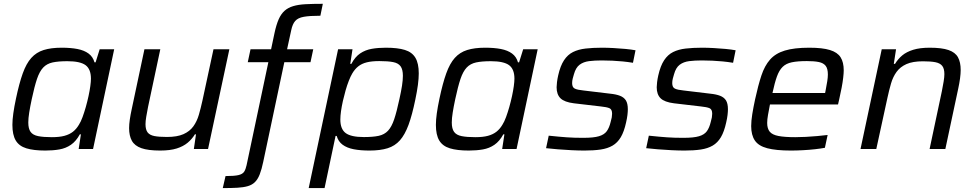

<svg xmlns="http://www.w3.org/2000/svg" viewBox="-20 -762 4995 982"><path d="M211.9 8Q152.1 8 115 -3.4Q77.8 -14.7 60.6 -43.4Q43.4 -72.2 43.4 -123.5Q43.4 -148.9 48.1 -182.5Q52.8 -216.1 61.8 -258.3Q78.2 -336.1 96.3 -386.5Q114.3 -436.9 140 -465.7Q165.8 -494.5 203.3 -506.2Q240.8 -518 295.3 -518Q341.3 -518 375.9 -511.4Q410.5 -504.7 432.8 -488.3Q455.1 -472 463.3 -443.1H468.9L489.8 -510H564L456 0H382.4L393.8 -74.8H388.2Q369.1 -39.6 342.8 -21.5Q316.5 -3.4 283.7 2.3Q251 8 211.9 8ZM245 -60.4Q283.8 -60.4 309.4 -67.3Q335 -74.2 352.8 -88Q370.5 -101.8 383.6 -123.9Q393.4 -139.1 402.2 -163.1Q411 -187.2 418.9 -214.9Q426.7 -242.7 432.7 -270.3Q438.7 -297.9 441.9 -321.4Q445.1 -345 445.1 -359.6Q445.1 -408.3 417.7 -428.7Q390.2 -449 324.4 -449Q278.6 -449 249.1 -442.7Q219.6 -436.3 201 -416.6Q182.3 -396.9 169.2 -358.3Q156.2 -319.6 142.4 -255Q134 -215.5 129.4 -186.2Q124.7 -156.8 124.7 -135.6Q124.7 -103.6 136.5 -87.4Q148.2 -71.2 175 -65.8Q201.8 -60.4 245 -60.4Z M799.3 8Q737.9 8 703.3 -4.1Q668.7 -16.3 654.5 -41.9Q640.3 -67.6 640.3 -106.8Q640.3 -126.2 643.9 -150.6Q647.4 -175 653.4 -202.5L718.7 -510H799.9L737.2 -215.1Q731.8 -187.7 728 -165.1Q724.2 -142.4 724.2 -127Q724.2 -98.9 735 -84.8Q745.8 -70.8 769.9 -66.1Q793.9 -61.5 833.7 -61.5Q886.1 -61.5 918.2 -75.8Q950.4 -90.2 968.8 -115.6Q987.2 -141 997.1 -175.1Q1007 -209.2 1015.5 -248.2L1071.9 -510H1153.1L1044.1 0H971.5L982.4 -74.8H976.8Q962.1 -50.8 939.8 -32Q917.4 -13.2 883.7 -2.6Q849.9 8 799.3 8Z M1119.4 200 1133.5 138.5Q1178.9 138.5 1199.8 133.5Q1220.7 128.5 1228.7 116.3Q1236.6 104 1241.1 83.1L1352.5 -443.8H1247.2L1261.3 -510H1366.5L1384 -592.9Q1393.2 -635.8 1405.3 -663.3Q1417.5 -690.8 1435.4 -706.8Q1453.3 -722.8 1479.4 -730.6Q1505.5 -738.5 1542.7 -740.5Q1579.9 -742.5 1631.1 -742.5L1618.6 -681.5Q1564 -681.5 1533.8 -676.1Q1503.6 -670.7 1489.7 -654.6Q1475.8 -638.5 1469.4 -607.1L1448.3 -510H1582.1L1568 -443.8H1434.2L1326.4 65.5Q1318.3 104.4 1308.4 129.7Q1298.5 155 1284 169.3Q1269.5 183.6 1247.6 190Q1225.7 196.4 1194.5 198.2Q1163.4 200 1119.4 200Z M1558.8 200 1709.2 -510H1782.9L1771.4 -435.2H1777Q1796.1 -471.4 1822.4 -489Q1848.8 -506.6 1881.5 -512.3Q1914.2 -518 1953.4 -518Q2014.1 -518 2050.7 -506.6Q2087.4 -495.3 2104.6 -466.6Q2121.8 -437.8 2121.8 -386.5Q2121.8 -361.1 2117.4 -327.5Q2112.9 -293.9 2104 -251.7Q2088 -173.9 2069.5 -123.5Q2050.9 -73.1 2025.5 -44.3Q2000 -15.5 1962.5 -3.8Q1924.9 8 1870 8Q1824 8 1789.4 1.4Q1754.8 -5.3 1732.4 -21.7Q1710.1 -38 1702 -66.9H1696.3L1640 200ZM1840.9 -61Q1887.6 -61 1916.9 -67.3Q1946.1 -73.7 1964.6 -93.4Q1983 -113.1 1996 -151.7Q2009 -190.4 2022.8 -255Q2031.7 -295 2036.2 -324.1Q2040.6 -353.2 2040.6 -374.4Q2040.6 -406.8 2028.8 -423.1Q2017 -439.3 1990.7 -444.4Q1964.4 -449.6 1920.2 -449.6Q1882 -449.6 1856.1 -443.2Q1830.3 -436.8 1812.6 -422.7Q1794.8 -408.7 1781.6 -386.1Q1772.8 -371.4 1764 -348.7Q1755.1 -326 1747.5 -299.4Q1739.9 -272.7 1733.7 -245.4Q1727.6 -218 1724.1 -193.3Q1720.7 -168.7 1720.7 -150.4Q1720.7 -101.7 1748.1 -81.3Q1775.5 -61 1840.9 -61Z M2377.9 8Q2318.1 8 2281 -3.4Q2243.8 -14.7 2226.6 -43.4Q2209.4 -72.2 2209.4 -123.5Q2209.4 -148.9 2214.1 -182.5Q2218.8 -216.1 2227.8 -258.3Q2244.2 -336.1 2262.3 -386.5Q2280.3 -436.9 2306 -465.7Q2331.8 -494.5 2369.3 -506.2Q2406.8 -518 2461.3 -518Q2507.3 -518 2541.9 -511.4Q2576.5 -504.7 2598.8 -488.3Q2621.1 -472 2629.3 -443.1H2634.9L2655.8 -510H2730L2622 0H2548.4L2559.8 -74.8H2554.2Q2535.1 -39.6 2508.8 -21.5Q2482.5 -3.4 2449.7 2.3Q2417 8 2377.9 8ZM2411 -60.4Q2449.8 -60.4 2475.4 -67.3Q2501 -74.2 2518.8 -88Q2536.5 -101.8 2549.6 -123.9Q2559.4 -139.1 2568.2 -163.1Q2577 -187.2 2584.9 -214.9Q2592.7 -242.7 2598.7 -270.3Q2604.7 -297.9 2607.9 -321.4Q2611.1 -345 2611.1 -359.6Q2611.1 -408.3 2583.7 -428.7Q2556.2 -449 2490.4 -449Q2444.6 -449 2415.1 -442.7Q2385.6 -436.3 2367 -416.6Q2348.3 -396.9 2335.2 -358.3Q2322.2 -319.6 2308.4 -255Q2300 -215.5 2295.4 -186.2Q2290.7 -156.8 2290.7 -135.6Q2290.7 -103.6 2302.5 -87.4Q2314.2 -71.2 2341 -65.8Q2367.8 -60.4 2411 -60.4Z M2969.7 8Q2939 8 2903.2 6.2Q2867.5 4.5 2833.5 1.7Q2799.6 -1.1 2772.9 -4.1L2786.5 -68.1Q2814.5 -65.1 2837.2 -63.1Q2859.8 -61.1 2880.2 -59.6Q2900.6 -58.1 2920.9 -57.6Q2941.2 -57.1 2964.5 -57.1Q3016 -57.1 3043.2 -65.2Q3070.4 -73.2 3083.3 -90.9Q3096.2 -108.7 3103.1 -137.9Q3107.1 -151 3108.9 -161.5Q3110.6 -172 3110.6 -180.4Q3110.6 -202.9 3096.8 -208.7Q3082.9 -214.6 3052.5 -217.6L2915 -233.7Q2866.6 -239.8 2846.7 -259.3Q2826.8 -278.8 2826.8 -315.8Q2826.8 -325.7 2828.8 -342.1Q2830.8 -358.5 2834.8 -376.1Q2845.8 -425.2 2864.7 -453.8Q2883.5 -482.4 2910.8 -495.9Q2938.2 -509.5 2975.1 -513.7Q3012 -518 3058.7 -518Q3087.1 -518 3118.3 -516.2Q3149.6 -514.5 3179.3 -511.7Q3208.9 -508.9 3230.4 -504.9L3217.4 -440.9Q3190 -445.4 3163.9 -447.9Q3137.8 -450.3 3111.8 -451.6Q3085.8 -452.9 3057.7 -452.9Q3021.1 -452.9 2992.7 -449.3Q2964.3 -445.7 2944.5 -431Q2924.8 -416.3 2915.4 -382.2Q2911.9 -371 2909.1 -359.8Q2906.2 -348.6 2906.2 -336.9Q2906.2 -315.4 2919.8 -308.8Q2933.3 -302.2 2964.6 -299.2L3099.7 -283Q3130.6 -280 3150.8 -272.2Q3171 -264.4 3181.1 -248.6Q3191.1 -232.7 3191.1 -203Q3191.1 -191.2 3189.1 -173.9Q3187.1 -156.7 3182.1 -135.3Q3172 -88.9 3155.2 -60.4Q3138.3 -32 3112.9 -17.2Q3087.5 -2.5 3052.1 2.8Q3016.8 8 2969.7 8Z M3481.7 8Q3451 8 3415.2 6.2Q3379.5 4.5 3345.5 1.7Q3311.6 -1.1 3284.9 -4.1L3298.5 -68.1Q3326.5 -65.1 3349.2 -63.1Q3371.8 -61.1 3392.2 -59.6Q3412.6 -58.1 3432.9 -57.6Q3453.2 -57.1 3476.5 -57.1Q3528 -57.1 3555.2 -65.2Q3582.4 -73.2 3595.3 -90.9Q3608.2 -108.7 3615.1 -137.9Q3619.1 -151 3620.9 -161.5Q3622.6 -172 3622.6 -180.4Q3622.6 -202.9 3608.8 -208.7Q3594.9 -214.6 3564.5 -217.6L3427 -233.7Q3378.6 -239.8 3358.7 -259.3Q3338.8 -278.8 3338.8 -315.8Q3338.8 -325.7 3340.8 -342.1Q3342.8 -358.5 3346.8 -376.1Q3357.8 -425.2 3376.7 -453.8Q3395.5 -482.4 3422.8 -495.9Q3450.2 -509.5 3487.1 -513.7Q3524 -518 3570.7 -518Q3599.1 -518 3630.3 -516.2Q3661.6 -514.5 3691.3 -511.7Q3720.9 -508.9 3742.4 -504.9L3729.4 -440.9Q3702 -445.4 3675.9 -447.9Q3649.8 -450.3 3623.8 -451.6Q3597.8 -452.9 3569.7 -452.9Q3533.1 -452.9 3504.7 -449.3Q3476.3 -445.7 3456.5 -431Q3436.8 -416.3 3427.4 -382.2Q3423.9 -371 3421.1 -359.8Q3418.2 -348.6 3418.2 -336.9Q3418.2 -315.4 3431.8 -308.8Q3445.3 -302.2 3476.6 -299.2L3611.7 -283Q3642.6 -280 3662.8 -272.2Q3683 -264.4 3693.1 -248.6Q3703.1 -232.7 3703.1 -203Q3703.1 -191.2 3701.1 -173.9Q3699.1 -156.7 3694.1 -135.3Q3684 -88.9 3667.2 -60.4Q3650.3 -32 3624.9 -17.2Q3599.5 -2.5 3564.1 2.8Q3528.8 8 3481.7 8Z M4025.2 8Q3949 8 3904.3 -3.8Q3859.5 -15.6 3840.8 -43.4Q3822 -71.2 3822 -117Q3822 -143.5 3827.5 -177.8Q3833 -212.1 3842 -254Q3857.5 -325.2 3874.1 -375.4Q3890.7 -425.7 3918.4 -457.2Q3946.1 -488.8 3994 -503.4Q4041.9 -518 4119 -518Q4186.7 -518 4225 -506.1Q4263.3 -494.3 4279.3 -469Q4295.3 -443.7 4295.3 -402.3Q4295.3 -387.8 4292.6 -364.4Q4289.9 -340.9 4284.6 -313.2Q4279.4 -285.4 4272.4 -254.9L4266.2 -227.8H3918Q3912.1 -197.6 3908 -174.2Q3903.8 -150.8 3903.8 -133.2Q3903.8 -104.3 3916.9 -88.4Q3930 -72.5 3961.6 -66.5Q3993.1 -60.4 4047.7 -60.4Q4072 -60.4 4101.3 -61.9Q4130.6 -63.3 4160.1 -66.1Q4189.5 -68.8 4213 -71.7L4199 -6.1Q4178.2 -2.1 4148.7 1.2Q4119.3 4.5 4087 6.2Q4054.8 8 4025.2 8ZM3930.9 -286.4H4200.1L4203 -301.4Q4207.9 -326.8 4211.1 -346.6Q4214.2 -366.3 4214.2 -381Q4214.2 -410.8 4203 -425.3Q4191.7 -439.8 4168.2 -444.7Q4144.7 -449.6 4106.9 -449.6Q4059.5 -449.6 4029.9 -443.4Q4000.4 -437.3 3982.8 -419.9Q3965.1 -402.5 3953.6 -370.6Q3942.1 -338.6 3930.9 -286.4Z M4381.2 0 4489.7 -510H4562.9L4551.4 -435.2H4557.6Q4572.7 -460.2 4594.5 -478.5Q4616.4 -496.8 4650.7 -507.4Q4685 -518 4735.1 -518Q4796.9 -518 4831.3 -506.1Q4865.6 -494.3 4879.6 -469.1Q4893.5 -443.9 4893.5 -403.8Q4893.5 -385.3 4890.2 -360.7Q4886.9 -336.1 4880.9 -308.6L4815.1 0H4734.5L4797.1 -294.9Q4802.6 -322.3 4806.3 -344.9Q4810.1 -367.6 4810.1 -383Q4810.1 -411.1 4799.1 -425.1Q4788 -439.1 4764.2 -443.8Q4740.4 -448.5 4700.7 -448.5Q4648.2 -448.5 4616.1 -434.2Q4584 -419.8 4565.6 -394.4Q4547.1 -369 4537.2 -334.9Q4527.3 -300.8 4518.9 -261.8L4461.9 0Z"/></svg>

Font: Saira Thin
Style: Italic
Weight: 100
Italic angle: -12°
Designer: Hector Gatti with collaboration of the Omnibus-Type team
Foundry: Omnibus-Type
Version: Version 1.101